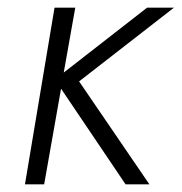

<svg xmlns="http://www.w3.org/2000/svg" viewBox="-20 -480 473 500"><path d="M122 -460 45 0H95L139 -249L307 0H369L186 -268L433 -460H363L146 -291L176 -460Z"/></svg>

Font: Jost Light
Style: Italic
Weight: 300
Italic angle: -5°
Version: Version 3.710